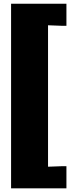

<svg xmlns="http://www.w3.org/2000/svg" viewBox="-20 -780 400 1040"><path d="M40 240.2V-759.8H339.8V-640.1H319.8L240.2 -643.1V123L319.8 120.1H339.8V240.2Z"/></svg>

Font: Zantroke
Style: Regular
Weight: 500
Foundry: gluk
Version: Version 0.36